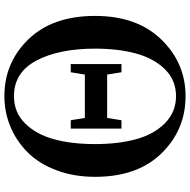

<svg xmlns="http://www.w3.org/2000/svg" viewBox="-16 -784 818 825"><g transform="rotate(90 392.5 -371.0)"><path d="M486.3 -422.9 496.1 -484.4H532.2V-266.6H496.1L486.3 -327.1H299.8L290 -266.6H254.9V-484.4H290L299.8 -422.9ZM392.6 -22.5Q461.9 -22.5 509.3 -69.8Q556.6 -117.2 577.6 -193.8Q598.6 -270.5 598.6 -371.1Q598.6 -470.7 577.6 -547.4Q556.6 -624 508.8 -671.4Q460.9 -718.8 392.6 -718.8Q324.2 -718.8 277.3 -671.4Q230.5 -624 209.5 -547.4Q188.5 -470.7 188.5 -371.1Q188.5 -215.8 239.7 -119.1Q291 -22.5 392.6 -22.5ZM392.6 -759.8Q537.1 -759.8 638.2 -656.7Q739.3 -553.7 739.3 -371.1Q739.3 -279.3 710.9 -204.6Q682.6 -129.9 634.3 -81.5Q585.9 -33.2 523.9 -7.3Q461.9 18.6 392.6 18.6Q248 18.6 147.9 -85Q47.9 -188.5 47.9 -371.1Q47.9 -550.8 148.9 -655.3Q250 -759.8 392.6 -759.8Z"/></g></svg>

Font: Bpmf Zihi Serif Bold
Style: Bold
Weight: 700
Foundry: But Ko
Version: Version 1.320